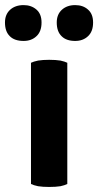

<svg xmlns="http://www.w3.org/2000/svg" viewBox="-52 -740 391 764"><path d="M71.3 -7.8Q81.1 -2.9 99.6 1Q118.2 3.9 143.6 3.9Q169.9 3.9 188.5 1Q206.1 -2.9 215.8 -7.8Q215.8 -168.9 215.8 -490.2Q206.1 -495.1 188.5 -499Q169.9 -502 143.6 -502Q118.2 -502 99.6 -499Q81.1 -495.1 71.3 -490.2Q71.3 -450.2 71.3 -369.1Q71.3 -279.3 71.3 -7.8ZM42 -719.7Q8.8 -719.7 -11.7 -701.2Q-32.2 -682.6 -32.2 -650.4Q-32.2 -614.3 -12.7 -595.7Q5.9 -577.1 42 -577.1Q73.2 -577.1 92.8 -595.7Q113.3 -614.3 113.3 -650.4Q113.3 -684.6 92.8 -702.1Q72.3 -719.7 42 -719.7ZM247.1 -719.7Q214.8 -719.7 194.3 -701.2Q173.8 -682.6 173.8 -650.4Q173.8 -614.3 193.4 -595.7Q211.9 -577.1 247.1 -577.1Q278.3 -577.1 297.9 -595.7Q318.4 -614.3 318.4 -650.4Q318.4 -684.6 297.9 -702.1Q278.3 -719.7 247.1 -719.7Z"/></svg>

Font: cl
Style: Bold
Weight: 400
Designer: Mitja Miklavcic
Version: Version 7.504; 2011; Build 1021